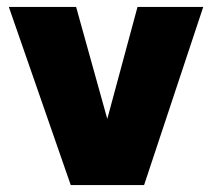

<svg xmlns="http://www.w3.org/2000/svg" viewBox="-20 -535 613 555"><path d="M184.5 0 5.5 -515H200L299.5 -157.5H281L377.5 -515H567.5L396.5 0Z"/></svg>

Font: Geologica Thin Cursive ExtraBold
Style: Regular
Weight: 800
Version: Version 1.010;gftools[0.9.28]